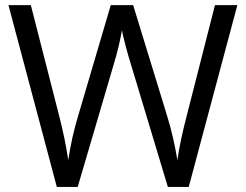

<svg xmlns="http://www.w3.org/2000/svg" viewBox="-20 -734 966 754"><path d="M721.2 0H639.2L495.1 -478Q484.9 -509.8 472.2 -558.1Q459.5 -606.4 459 -616.2Q448.2 -551.8 424.8 -475.1L285.2 0H203.1L13.2 -713.9H101.1L213.9 -272.9Q237.3 -180.2 248 -105Q261.2 -194.3 287.1 -279.8L415 -713.9H502.9L637.2 -275.9Q660.6 -200.2 676.8 -105Q686 -174.3 711.9 -273.9L824.2 -713.9H912.1Z"/></svg>

Font: f0_46825 
Style: Regular
Weight: 400
Foundry: Ascender Corporation
Version: Version 1.10